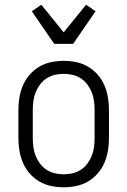

<svg xmlns="http://www.w3.org/2000/svg" viewBox="-20 -786 540 814"><path d="M250 8Q223 8 196.5 2.5Q170 -3 147 -16.5Q124 -30 106 -50.5Q88 -71 77.5 -95.5Q67 -120 62.5 -146.5Q58 -173 58 -200V-320Q58 -347 62.5 -373.5Q67 -400 77.5 -424.5Q88 -449 106 -469.5Q124 -490 147 -503.5Q170 -517 196.5 -522.5Q223 -528 250 -528Q277 -528 303.5 -522.5Q330 -517 353 -503.5Q376 -490 394 -469.5Q412 -449 422.5 -424.5Q433 -400 437.5 -373.5Q442 -347 442 -320V-200Q442 -173 437.5 -146.5Q433 -120 422.5 -95.5Q412 -71 394 -50.5Q376 -30 353 -16.5Q330 -3 303.5 2.5Q277 8 250 8ZM250 -47Q269 -47 288 -51.5Q307 -56 323 -66.5Q339 -77 350.5 -92.5Q362 -108 369 -125.5Q376 -143 378.5 -162Q381 -181 381 -200V-320Q381 -339 378.5 -358Q376 -377 369 -394.5Q362 -412 350.5 -427.5Q339 -443 323 -453.5Q307 -464 288 -468.5Q269 -473 250 -473Q231 -473 212 -468.5Q193 -464 177 -453.5Q161 -443 149.5 -427.5Q138 -412 131 -394.5Q124 -377 121.5 -358Q119 -339 119 -320V-200Q119 -181 121.5 -162Q124 -143 131 -125.5Q138 -108 149.5 -92.5Q161 -77 177 -66.5Q193 -56 212 -51.5Q231 -47 250 -47ZM210 -600 115 -738 155 -766 250 -649 345 -766 385 -738 290 -600Z"/></svg>

Font: Iosevka Curly Light
Style: Regular
Weight: 300
Monospace: yes
Designer: Belleve Invis
Foundry: Belleve Invis
Version: Version 22.1.2; ttfautohint (v1.8.4)